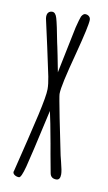

<svg xmlns="http://www.w3.org/2000/svg" viewBox="-87 -801 478 851"><g transform="rotate(10 152.0 -375.5)"><path d="M34 -13Q34 -16 35 -16Q74 -173 99 -282Q119 -371 119 -400Q119 -423 112.5 -456Q106 -489 84 -589L60 -697Q57 -709 57 -715Q57 -729 63.5 -735.5Q70 -742 80 -742Q95 -742 102 -718Q110 -691 125 -611L129 -593L137 -554L151 -482L175 -599L194 -691Q204 -731 209 -743Q217 -757 226 -757Q236 -757 243 -751Q250 -745 250 -735Q250 -709 216 -579Q195 -500 185 -454.5Q175 -409 175 -389Q175 -379 194 -283Q213 -187 227 -121L234 -93Q244 -55 244 -39Q244 -13 226 -13Q201 -13 197 -37Q193 -57 182 -118L174 -164Q155 -269 146 -307Q96 -83 86 -47Q72 6 62 6Q51 6 42.5 0.5Q34 -5 34 -13Z"/></g></svg>

Font: Amatic SC
Style: Bold
Weight: 700
Designer: Multiple Designers
Foundry: Vernon Adams
Version: Version 2.505